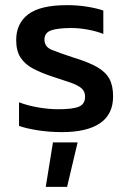

<svg xmlns="http://www.w3.org/2000/svg" viewBox="-20 -504 504 747"><path d="M221 10Q172 10 127.5 3Q83 -4 54 -14V-106Q88 -93 129 -86Q170 -79 207 -79Q263 -79 287 -89Q311 -99 311 -128Q311 -149 296.5 -161Q282 -173 253.5 -183Q225 -193 181 -207Q139 -221 108 -237.5Q77 -254 60 -280Q43 -306 43 -348Q43 -413 90 -448.5Q137 -484 241 -484Q282 -484 319 -478Q356 -472 382 -463V-372Q354 -383 320.5 -389Q287 -395 258 -395Q206 -395 179.5 -386Q153 -377 153 -350Q153 -322 180.5 -310.5Q208 -299 269 -279Q325 -262 358 -243Q391 -224 405.5 -197.5Q420 -171 420 -129Q420 -59 369 -24.5Q318 10 221 10ZM158 223 186 50H282L241 223Z"/></svg>

Font: Kanit
Style: Regular
Weight: 400
Designer: Katatrad Team
Foundry: CadsonDemak
Version: Version 2.000; ttfautohint (v1.8.3)